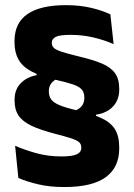

<svg xmlns="http://www.w3.org/2000/svg" viewBox="-20 -673 531 760"><path d="M360.4 -188.9 273.2 -233.3Q294.2 -240.9 304 -253.8Q313.8 -266.6 313.8 -284.7V-287.2Q313.8 -306.9 303.7 -318.6Q293.7 -330.2 269.7 -338.6Q245.6 -347 203.1 -356.5Q141.4 -370.5 105.1 -389.9Q68.8 -409.2 53.1 -437.6Q37.4 -465.9 37.4 -505.7V-510.2Q37.4 -582.2 88.9 -617.4Q140.4 -652.6 240.4 -652.6Q296.6 -652.6 341.4 -641.8Q386.2 -631.1 416.9 -616.1L429.7 -498.4Q394.5 -514 350.9 -524.5Q307.3 -535 259.5 -535Q215.6 -535 200.3 -526.9Q185.1 -518.8 185.1 -504V-502.2Q185.1 -491.6 192.7 -483.8Q200.2 -476.1 223.7 -468.3Q247.2 -460.4 294.1 -449.1Q348.3 -436.3 383.3 -421.6Q418.3 -406.8 435.1 -383.5Q451.9 -360.3 451.9 -321.9V-317.5Q451.9 -277.5 427.2 -251.3Q402.4 -225.2 359.9 -219ZM124.7 -399.1 214.8 -364.3Q193.8 -357 183.6 -343.9Q173.4 -330.9 173.4 -313.3V-310.5Q173.4 -292.3 182.6 -279.5Q191.8 -266.7 215.5 -256.8Q239.1 -246.8 283 -236.6Q343.1 -223 380.4 -206Q417.6 -189.1 434.8 -161.7Q451.9 -134.4 451.9 -89.7V-85.2Q451.9 -10.3 398.4 28.5Q345 67.4 234.4 67.4Q176.4 67.4 130.9 56.5Q85.3 45.7 52.7 31.5L39.8 -95.9Q77.7 -79.5 123.9 -66.6Q170.1 -53.8 223 -53.8Q265.7 -53.8 283.7 -62.1Q301.7 -70.4 301.7 -87.7V-89.9Q301.7 -102.5 293 -110.3Q284.2 -118.1 261.4 -125.6Q238.5 -133 195.8 -144Q139.6 -158.8 104.7 -175.2Q69.9 -191.7 53.8 -215.2Q37.7 -238.7 37.7 -273.9V-278.8Q37.7 -318.2 61.7 -343.1Q85.7 -368 125.2 -375.6Z"/></svg>

Font: Anek Devanagari Medium
Style: Regular
Weight: 500
Designer: Kailash Malviya (Devanagari) & Yesha Goshar (Latin)
Foundry: Ek Type
Version: Version 1.003